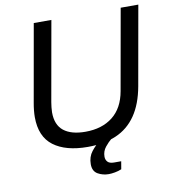

<svg xmlns="http://www.w3.org/2000/svg" viewBox="-92 -766 916 1020"><g transform="rotate(-10 365.5 -256.0)"><path d="M327.9 12Q209.6 12 143.5 -37.6Q77.5 -87.2 77.5 -192.6Q77.5 -208.4 79.4 -228.4Q81.4 -248.3 84.9 -267.5L158.9 -686H253.9L177.6 -255.9Q175.6 -245.2 173.9 -229.2Q172.1 -213.3 172.1 -201.9Q172.1 -133.7 212.8 -101.6Q253.5 -69.5 329.7 -69.5Q419.1 -69.5 476.8 -114.8Q534.6 -160.2 550.4 -249.7L627.8 -686H722.9L647.3 -259.5Q630.4 -165 588.7 -104.6Q547 -44.2 481.5 -16.1Q416 12 327.9 12ZM412.5 173.7Q380.3 173.7 353.6 158.5Q326.9 143.2 326.9 105.5Q326.9 65.6 348.9 37.5Q370.9 9.5 398.2 -12H458.7L457.7 -8Q442.2 4.1 423.9 26.6Q405.6 49.1 405.6 78.7Q405.6 95.1 415.8 106.4Q426 117.7 450.8 117.7H488.9L481.7 159.7Q465.5 166.7 446.1 170.2Q426.7 173.7 412.5 173.7Z"/></g></svg>

Font: Archivo Variable SemiBold
Style: Italic
Weight: 600
Italic angle: -10°
Designer: Hector Gatti
Foundry: Omnibus-Type
Version: Version 2.001